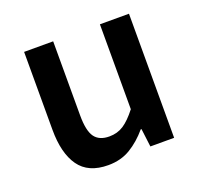

<svg xmlns="http://www.w3.org/2000/svg" viewBox="-95 -597 746 714"><g transform="rotate(-20 278.0 -239.5)"><path d="M219 12Q140 12 104 -39Q68 -90 68 -183V-491H183V-198Q183 -137 201 -112Q219 -87 259 -87Q291 -87 315.5 -103Q340 -119 368 -155V-491H483V0H389L380 -72H377Q345 -34 307 -11Q269 12 219 12Z"/></g></svg>

Font: Source Sans 3 SemiBold
Style: Regular
Weight: 600
Designer: Paul D. Hunt
Foundry: Adobe
Version: Version 3.046;hotconv 1.0.118;makeotfexe 2.5.65603